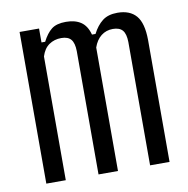

<svg xmlns="http://www.w3.org/2000/svg" viewBox="-71 -678 733 748"><g transform="rotate(-10 295.0 -304.0)"><path d="M53 0V-600H130V-545H144.5Q160.5 -576.5 180.2 -592Q200 -607.5 237 -607.5Q273.5 -607.5 296.5 -592Q319.5 -576.5 329 -541H343Q359 -572.5 381.5 -590Q404 -607.5 441 -607.5Q490 -607.5 515 -578.5Q540 -549.5 540.5 -482.5V0H463.5V-488Q463 -520 451 -534.2Q439 -548.5 412.5 -548.5Q386 -548.5 366.2 -533Q346.5 -517.5 336.5 -488.5V0H259.5V-488Q259 -520 247 -534.2Q235 -548.5 208.5 -548.5Q181 -548.5 160.2 -534.2Q139.5 -520 130 -489.5V0Z"/></g></svg>

Font: Big Shoulders Display Thin Medium
Style: Regular
Weight: 500
Version: Version 2.002